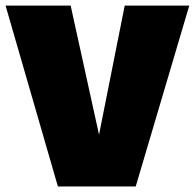

<svg xmlns="http://www.w3.org/2000/svg" viewBox="-20 -670 700 690"><path d="M188 0 0 -649.9H233.9L335.9 -186L428.2 -649.9H660.2L467.8 0Z"/></svg>

Font: Apfel Grotezk Satt
Style: Regular
Weight: 900
Designer: Luigi Gorlero
Foundry: © 2023, Luigi Gorlero & Collletttivo
Version: Version 2.000;Glyphs 3.2 (3217)